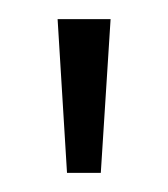

<svg xmlns="http://www.w3.org/2000/svg" viewBox="-20 -705 175 200"><path d="M85 -524.9H49.8L40 -685.1H95.2Z"/></svg>

Font: Rochester
Style: Regular
Weight: 400
Version: Version 1.006